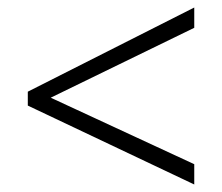

<svg xmlns="http://www.w3.org/2000/svg" viewBox="-20 -577 591 511"><path d="M54 -296V-333L497 -557V-503L115 -317L497 -140V-86Z"/></svg>

Font: Noto Sans Devanagari Light
Style: Regular
Weight: 300
Version: Version 2.003